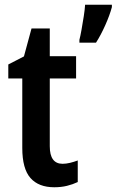

<svg xmlns="http://www.w3.org/2000/svg" viewBox="-20 -780 492 810"><path d="M244 -89Q259 -89 275.5 -93Q292 -97 308 -103V-12Q287 -2 262.5 4Q238 10 209 10Q143 10 108.5 -29Q74 -68 74 -156V-449H15V-508L81 -542L113 -660H190V-543H301V-449H190V-163Q190 -89 244 -89ZM452 -750Q443 -716 424 -673.5Q405 -631 385 -600H315V-612Q319 -627 324 -655Q329 -683 333.5 -712Q338 -741 339 -760H452Z"/></svg>

Font: Noto Sans Thai Looped Condensed SemiBold
Style: Regular
Weight: 600
Width: 3
Designer: Sasikarn Vongin, Ben Mitchell
Foundry: The Fontpad Ltd
Version: Version 1.001; ttfautohint (v1.8.4.7-5d5b)